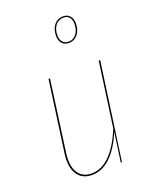

<svg xmlns="http://www.w3.org/2000/svg" viewBox="-148 -870 767 962"><g transform="rotate(-20 236.0 -389.5)"><path d="M308.1 -787.6Q331.1 -787.6 344 -772.5Q356.9 -757.3 356.9 -732.9Q356.9 -697.3 338.6 -674.6Q320.3 -651.9 291.5 -651.9Q268.1 -651.9 254.9 -666.7Q241.7 -681.6 241.7 -707Q241.7 -743.2 260.3 -765.4Q278.8 -787.6 308.1 -787.6ZM308.1 -780.8Q281.2 -780.8 265.1 -760.5Q249 -740.2 249 -707Q249 -684.6 260.3 -671.6Q271.5 -658.7 292 -658.7Q317.9 -658.7 333.5 -679.4Q349.1 -700.2 349.1 -732.9Q349.1 -755.4 338.4 -768.1Q327.6 -780.8 308.1 -780.8ZM173.8 9.3Q120.6 9.3 95.7 -30.5Q70.8 -70.3 80.6 -140.1L132.8 -517.6H140.6L88.9 -140.1Q79.6 -73.2 102.3 -35.9Q125 1.5 174.3 1.5Q229 1.5 273.9 -44.4Q318.8 -90.3 352.5 -172.9L400.4 -517.6H408.2L335.9 0H329.6L351.6 -156.7Q319.3 -78.1 274.4 -34.4Q229.5 9.3 173.8 9.3Z"/></g></svg>

Font: Fira Sans Compressed Eight
Style: Italic
Weight: 100
Width: 3
Italic angle: -8°
Designer: Carrois Corporate & Edenspiekermann AG
Foundry: Carrois Corporate GbR & Edenspiekermann AG
Version: Version 4.203;PS 004.203;hotconv 1.0.88;makeotf.lib2.5.64775